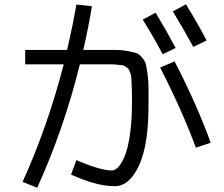

<svg xmlns="http://www.w3.org/2000/svg" viewBox="-20 -832 1040 892"><path d="M643 -741 703 -773Q752 -692 796 -609L736 -580Q697 -654 643 -741ZM783 -779 844 -812Q903 -715 940 -644L878 -614Q832 -699 783 -779ZM97 -533V-600H292Q320 -723 335 -811L407 -803Q393 -715 367 -600H453Q499 -600 523 -600Q547 -600 575 -594.5Q603 -589 614.5 -585Q626 -581 640 -564.5Q654 -548 657.5 -534.5Q661 -521 665.5 -488Q670 -455 670 -426.5Q670 -398 670 -343Q670 -158 625.5 -62.5Q581 33 513 33Q428 33 310 -21L335 -88Q447 -40 500 -40Q516 -40 532 -58.5Q548 -77 562 -113.5Q576 -150 584.5 -212.5Q593 -275 593 -353Q593 -387 593 -402Q593 -417 591.5 -440.5Q590 -464 590 -472Q590 -480 585 -494Q580 -508 577.5 -511Q575 -514 565.5 -521Q556 -528 550.5 -528.5Q545 -529 528.5 -531Q512 -533 501.5 -533Q491 -533 467 -533H351Q277 -233 153 40L85 13Q202 -246 276 -533ZM890 -146Q826 -319 724 -518L791 -547Q893 -350 959 -169Z"/></svg>

Font: M PLUS 1p
Style: Regular
Weight: 400
Version: Version 1.062